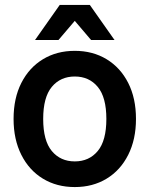

<svg xmlns="http://www.w3.org/2000/svg" viewBox="-20 -747 606 778"><path d="M283 11Q210 11 154 -23Q98 -57 66.5 -119.5Q35 -182 35 -265Q35 -349 66.5 -411Q98 -473 154 -507Q210 -541 283 -541Q356 -541 412 -507Q468 -473 499.5 -411Q531 -349 531 -265Q531 -182 499.5 -119.5Q468 -57 412 -23Q356 11 283 11ZM283 -93Q341 -93 376 -135Q411 -177 411 -265Q411 -353 376 -395Q341 -437 283 -437Q225 -437 190 -395Q155 -353 155 -265Q155 -177 190 -135Q225 -93 283 -93ZM349 -585 228 -727H344L444 -585ZM122 -585 222 -727H338L217 -585Z"/></svg>

Font: Radio Canada Big Medium
Style: Regular
Weight: 500
Designer: Étienne Aubert Bonn
Foundry: Coppers and Brasses
Version: Version 1.001